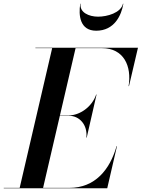

<svg xmlns="http://www.w3.org/2000/svg" viewBox="-66 -1005 756 1025"><path d="M364.5 -985H362.5C352.5 -924 360 -841 447.5 -841C545 -841 582.5 -924 592.5 -985H590.5C579 -936 506 -916 457.5 -916C408.5 -916 357.5 -939 364.5 -985ZM302 -387C359 -387 402.5 -337.5 395 -270.5H397L449.5 -500.5H447.5C425 -433.5 359 -389 302 -389H254L337.5 -748H478C595 -748 638 -652 620.5 -545H622.5L670.5 -750H123V-748H212.5L39 -2H-46V0H506.5L558.5 -225H556.5C520 -98 441 -2 304 -2H164L253.5 -387Z"/></svg>

Font: Bodoni* 96pt Medium
Style: Italic
Weight: 500
Italic angle: -13°
Version: Version 2.3